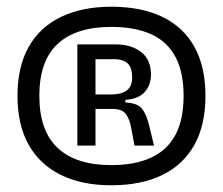

<svg xmlns="http://www.w3.org/2000/svg" viewBox="-20 -714 663 571"><path d="M311 -163Q224 -163 161.5 -193.5Q99 -224 65.5 -283Q32 -342 32 -429Q32 -515 65 -574Q98 -633 161 -663.5Q224 -694 311 -694Q400 -694 462.5 -664Q525 -634 558 -575Q591 -516 591 -429Q591 -342 558 -283Q525 -224 462.5 -193.5Q400 -163 311 -163ZM311 -223Q382 -223 430 -245.5Q478 -268 502 -313.5Q526 -359 526 -429Q526 -499 502 -544.5Q478 -590 430 -612Q382 -634 311 -634Q206 -634 151.5 -583.5Q97 -533 97 -429Q97 -325 151.5 -274Q206 -223 311 -223ZM210 -281V-582H324Q370 -582 399.5 -559.5Q429 -537 429 -492Q429 -462 411 -441Q393 -420 353 -417V-409Q388 -408 402 -391Q416 -374 424 -339L438 -281H380L370 -334Q366 -358 355 -374Q344 -390 315 -390H264V-281ZM264 -433H308Q329 -433 343.5 -438Q358 -443 365.5 -454Q373 -465 373 -484Q373 -505 366.5 -516.5Q360 -528 348 -533Q336 -538 319 -538H264Z"/></svg>

Font: Bricolage Grotesque Light
Style: Regular
Weight: 300
Designer: Mathieu Triay
Foundry: Atelier Triay
Version: Version 1.000;gftools[0.9.30]